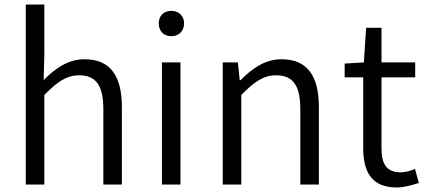

<svg xmlns="http://www.w3.org/2000/svg" viewBox="-20 -816 1886 849"><path d="M94 0H176V-396C232 -453 273 -483 330 -483C405 -483 437 -437 437 -333V0H519V-343C519 -481 467 -554 354 -554C280 -554 224 -513 173 -462L176 -575V-796H94Z M696 0H778V-540H696ZM738 -656C770 -656 794 -678 794 -713C794 -746 770 -768 738 -768C704 -768 682 -746 682 -713C682 -678 704 -656 738 -656Z M965 0H1047V-396C1103 -453 1144 -483 1201 -483C1276 -483 1308 -437 1308 -333V0H1390V-343C1390 -481 1338 -554 1225 -554C1151 -554 1095 -513 1043 -461H1040L1032 -540H965Z M1735 13C1765 13 1801 3 1832 -7L1815 -69C1797 -61 1772 -54 1752 -54C1687 -54 1667 -94 1667 -160V-474H1816V-540H1667V-693H1599L1589 -540L1504 -535V-474H1586V-163C1586 -57 1622 13 1735 13Z"/></svg>

Font: Noto Sans CJK HK DemiLight
Style: Regular
Weight: 350
Designer: Ryoko NISHIZUKA 西塚涼子 (kana, bopomofo & ideographs); Paul D. Hunt (Latin, Greek & Cyrillic); Sandoll Communications 산돌커뮤니
Foundry: Adobe
Version: Version 2.004;hotconv 1.0.118;makeotfexe 2.5.65603